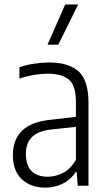

<svg xmlns="http://www.w3.org/2000/svg" viewBox="-20 -828 477 856"><path d="M181.5 8.5Q117.5 8.5 77.5 -28.8Q37.5 -66 37.5 -136Q37.5 -206.5 79.2 -246.2Q121 -286 209 -294.5L318.5 -307V-371.5Q318.5 -447 286.8 -473.2Q255 -499.5 193 -499.5Q166.5 -499.5 133.2 -494.2Q100 -489 66.5 -477.5V-528Q95 -538.5 131.5 -544Q168 -549.5 199.5 -549.5Q285 -549.5 329.8 -510.2Q374.5 -471 374.5 -369.5V0H326.5L322 -60.5H317.5Q293.5 -25.5 258.5 -8.5Q223.5 8.5 181.5 8.5ZM95.5 -142.5Q95.5 -89.5 121.2 -64.8Q147 -40 194 -40Q225 -40 258.8 -56Q292.5 -72 318.5 -115.5V-262.5L211.5 -251Q151.5 -245 123.5 -218Q95.5 -191 95.5 -142.5ZM192 -629 270.5 -808H328.5L240 -629Z"/></svg>

Font: Encode Sans Cnd Lt
Style: Regular
Weight: 300
Width: 3
Designer: Multiple Designers
Foundry: Impallari Type
Version: Version 3.002; ttfautohint (v1.8.3) -l 8 -r 50 -G 200 -x 14 